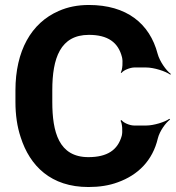

<svg xmlns="http://www.w3.org/2000/svg" viewBox="-20 -741 706 771"><path d="M335 -110C216 -110 190 -211 190 -332V-379C190 -507 222 -601 337 -601C413 -601 455 -571 470 -511C474 -495 472 -461 465 -450L468 -448C475 -459 503 -470 519 -470H567C598 -470 645 -455 664 -441L666 -444C647 -458 621 -495 613 -525C581 -647 488 -721 337 -721C292 -721 252 -713 216 -697C105 -649 42 -536 42 -378V-332C42 -279 49 -232 63 -190C100 -74 185 10 335 10C379 10 418 4 453 -9C534 -38 593 -96 614 -186C621 -214 645 -248 663 -261L660 -264C643 -251 597 -237 568 -237H518C501 -237 475 -248 468 -259L464 -256C471 -246 473 -212 469 -196C453 -138 410 -110 335 -110Z"/></svg>

Font: Asimov
Style: Edge
Weight: 500
Designer: Google
Version: Version 2.000980: 2014